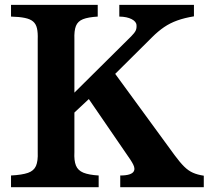

<svg xmlns="http://www.w3.org/2000/svg" viewBox="-20 -780 875 800"><path d="M25.9 -759.8H387.2V-710.9Q347.2 -708.5 325.7 -700Q304.2 -691.4 296.4 -671.9Q288.6 -652.3 290 -616.2V-394L526.9 -628.9Q540.5 -642.6 545.2 -652.1Q549.8 -661.6 548.8 -674.8Q548.3 -689.9 528.6 -700.2Q508.8 -710.4 477.1 -710.9V-759.8H788.1V-711.9Q749 -705.6 719 -694.8Q689 -684.1 663.8 -667Q638.7 -649.9 613.8 -625L605 -616.2L460 -472.2L708 -132.8Q730 -103 747.6 -85.7Q765.1 -68.4 784.2 -60.1Q803.2 -51.8 829.1 -47.9V0H481V-48.8Q529.3 -48.8 538.1 -67.4Q540.5 -72.3 540 -78.1Q539.6 -85 535.4 -93.8Q531.2 -102.5 522.9 -115.2L350.1 -367.2L290 -311V-146Q288.1 -110.8 296.4 -90.3Q304.7 -69.8 327.4 -60.5Q350.1 -51.3 391.1 -48.8V0H25.9V-48.8Q72.3 -51.3 96.7 -59.8Q121.1 -68.4 129.9 -88.6Q138.7 -108.9 137.2 -146V-616.2Q138.2 -644 134 -662.1Q129.9 -680.2 117.9 -690.4Q106 -700.7 83.5 -705.3Q61 -710 25.9 -710.9Z"/></svg>

Font: BIZ UDPMincho
Style: Bold
Weight: 700
Designer: TypeBank Co., Ltd.
Foundry: Morisawa Inc.
Version: Version 1.06